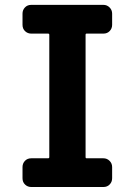

<svg xmlns="http://www.w3.org/2000/svg" viewBox="-20 -750 540 770"><path d="M394.5 -730.5Q409.2 -730.5 419.4 -720.2Q429.7 -710 429.7 -695.3V-650.4Q429.7 -635.7 419.9 -625.5Q410.2 -615.2 394.5 -615.2H327.1Q323.2 -615.2 323.2 -610.4V-120.1Q323.2 -115.2 327.1 -115.2H394.5Q409.2 -115.2 419.4 -105Q429.7 -94.7 429.7 -80.1V-35.2Q429.7 -20.5 419.9 -10.3Q410.2 0 394.5 0H105.5Q90.8 0 80.6 -9.8Q70.3 -19.5 70.3 -35.2V-80.1Q70.3 -94.7 80.1 -105Q89.8 -115.2 105.5 -115.2H172.9Q177.7 -115.2 177.7 -120.1V-610.4Q177.7 -615.2 172.9 -615.2H105.5Q90.8 -615.2 80.6 -625Q70.3 -634.8 70.3 -650.4V-695.3Q70.3 -710 80.1 -720.2Q89.8 -730.5 105.5 -730.5Z"/></svg>

Font: Rounded-L Mgen+ 1m bold
Style: Bold
Weight: 700
Designer: [Source Han Sans]
Ryoko NISHIZUKA  (kana & ideographs); Paul D. Hunt (Latin, Greek & Cyrillic); Wenlong ZHANG  (bopomofo
Version: Version 1.059.20150602